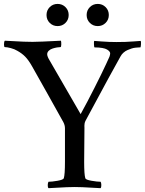

<svg xmlns="http://www.w3.org/2000/svg" viewBox="-36 -958 740 981"><path d="M-11.2 -750Q7.8 -749 34.9 -747.6Q62 -746.1 83.7 -745.1Q105.5 -744.1 130.4 -744.1Q162.1 -744.1 275.4 -750Q277.3 -744.6 277.1 -731Q276.9 -717.3 272.9 -717.3Q265.6 -717.3 255.4 -715.6Q245.1 -713.9 233.2 -710.2Q221.2 -706.5 213.1 -698.7Q205.1 -690.9 205.1 -680.7Q205.1 -668.9 218.8 -647L376 -375Q392.1 -403.8 410.9 -439.7Q429.7 -475.6 447 -509.8Q464.4 -543.9 480 -575.9Q495.6 -607.9 506.8 -632.1Q518.1 -656.2 523.4 -668.5Q526.9 -678.7 526.9 -685.5Q526.9 -689.9 523.2 -694.8Q519.5 -699.7 511.2 -704.8Q502.9 -710 486.3 -712.9Q469.7 -715.8 447.3 -715.8Q444.8 -715.8 444.1 -731Q443.4 -746.1 445.3 -749Q458.5 -748 481.4 -746.3Q504.4 -744.6 522 -743.9Q539.6 -743.2 558.6 -743.2Q585 -743.2 604.5 -743.9Q624 -744.6 646.2 -746.3Q668.5 -748 683.1 -749Q685.1 -743.7 684.1 -729.7Q683.1 -715.8 680.7 -715.8Q676.3 -715.8 671.9 -715.6Q667.5 -715.3 656.7 -714.4Q646 -713.4 636.5 -710.2Q627 -707 616 -702.4Q605 -697.8 595.5 -689.5Q585.9 -681.2 580.1 -670.4Q545.4 -609.9 400.9 -340.8Q399.4 -337.9 398.2 -334.5Q397 -331.1 396.5 -328.6Q396 -326.2 395.8 -322.3Q395.5 -318.4 395.3 -316.9Q395 -315.4 395.3 -311Q395.5 -306.6 395.5 -305.7L394 -131.3Q394 -65.9 399.9 -47.4Q401.9 -39.6 431.4 -34.4Q460.9 -29.3 478 -29.3Q481.4 -24.9 481.7 -12.9Q481.9 -1 478 3.4Q465.8 2.9 436 1.2Q406.2 -0.5 385.7 -1.5Q365.2 -2.4 345.5 -2.4Q325.7 -2.4 304.9 -1.5Q284.2 -0.5 253.7 1.2Q223.1 2.9 211.9 3.4Q207.5 -1 208 -12.9Q208.5 -24.9 211.9 -29.3Q229 -29.3 258.3 -34.4Q287.6 -39.6 290 -47.4Q295.9 -65.9 295.9 -131.3V-302.2Q295.9 -318.4 287.6 -334Q252.4 -397.9 204.6 -482.7Q156.7 -567.4 127 -620.6Q109.4 -651.4 93 -668.2Q76.7 -685.1 52.2 -698.7Q38.6 -707 19.3 -712.2Q0 -717.3 -11.2 -717.3Q-15.6 -717.3 -15.6 -731.4Q-15.6 -745.6 -11.2 -750ZM218 -841.1Q201.7 -857.4 201.7 -881.3Q201.7 -905.3 218 -921.6Q234.4 -938 258.3 -938Q282.2 -938 298.6 -921.6Q314.9 -905.3 314.9 -881.3Q314.9 -857.4 298.6 -841.1Q282.2 -824.7 258.3 -824.7Q234.4 -824.7 218 -841.1ZM423.1 -841.1Q406.7 -857.4 406.7 -881.3Q406.7 -905.3 423.1 -921.6Q439.5 -938 463.4 -938Q487.3 -938 503.7 -921.6Q520 -905.3 520 -881.3Q520 -857.4 503.7 -841.1Q487.3 -824.7 463.4 -824.7Q439.5 -824.7 423.1 -841.1Z"/></svg>

Font: Crimson
Style: Regular
Weight: 400
Version: Version 0.8